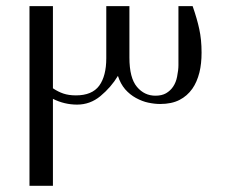

<svg xmlns="http://www.w3.org/2000/svg" viewBox="-20 -600 727 620"><path d="M75.2 -580.1H150.9V-314.9Q167.5 -303.7 184.6 -297.9Q202.1 -292 225.1 -292Q277.3 -292 300.3 -323.2Q323.2 -354.5 323.2 -412.1V-580.1H397.9V-414.1Q397.9 -348.1 422.4 -319.3Q446.3 -291 481.9 -291Q502.4 -291 516.1 -298.8Q530.3 -307.1 539.1 -320.3Q548.3 -334 551.8 -352.1Q556.2 -374 556.2 -389.2V-580.1H602.1Q616.7 -538.1 623.5 -505.9Q630.9 -472.2 630.9 -430.2Q630.9 -394 624 -366.2Q616.2 -335 601.1 -313.5Q584.5 -290 559.6 -277.3Q534.2 -264.2 497.1 -264.2Q479 -264.2 458.5 -268.6Q439.5 -272.5 418.9 -283.7Q399.4 -294.4 384.3 -311.5Q369.1 -329.1 360.8 -355Q338.9 -318.4 304.2 -289.6Q271 -262.2 229 -262.2Q188 -262.2 150.9 -280.8V0H75.2Z"/></svg>

Font: SimahzazaarabicW05-Light
Style: Regular
Weight: 300
Designer: Ahmed zaza
Foundry: Ahmed zaza
Version: Version 1.001